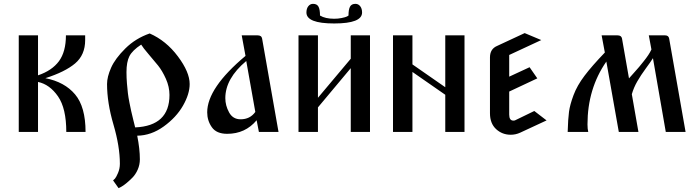

<svg xmlns="http://www.w3.org/2000/svg" viewBox="-20 -683 3619 994"><path d="M77.1 -500V0H176.8V-258.8C217.1 -250.3 251.6 -225.4 280.3 -184.1C308.9 -142.7 323.2 -81.4 323.2 0H422.9C422.9 -86.6 404.8 -151.4 368.7 -194.3C332.5 -237.3 281.2 -265.3 214.8 -278.3C282.6 -299.8 333.8 -325.2 368.7 -354.5C403.5 -383.8 420.9 -424.2 420.9 -475.6V-500H321.3C321.3 -443.4 309.2 -398.8 285.2 -366.2C261.1 -333.7 224.9 -309.2 176.8 -293V-500Z M690.4 19.5C738.6 18.9 784.3 2.9 827.6 -28.3C870.9 -59.6 904.1 -95.4 927.2 -135.7C950.4 -176.1 961.9 -213.5 961.9 -248C961.9 -289.1 941.6 -336.8 900.9 -391.1C860.2 -445.5 811.5 -485 754.9 -509.8C706.1 -492.8 664.1 -467 628.9 -432.1C593.8 -397.3 569.2 -364.1 555.2 -332.5C541.2 -300.9 534.2 -272.8 534.2 -248C534.2 -183.6 545.2 -113.6 567.4 -38.1C589.5 37.4 600.6 105.1 600.6 165C600.6 182 597.3 197.9 590.8 212.9C584.3 227.9 579.1 237.5 575.2 241.7C571.3 245.9 568 249 565.4 251L593.8 291L605.5 285.2C613.3 281.2 622.4 275.1 632.8 266.6C643.2 258.1 654 248.4 665 237.3C676.1 226.2 685.4 212.2 692.9 195.3C700.4 178.4 704.1 160.5 704.1 141.6C704.1 105.8 699.5 65.1 690.4 19.5ZM679.7 -23.4C678.4 -28.6 675.1 -41.8 669.9 -63C664.7 -84.1 661.1 -99.1 659.2 -107.9C657.2 -116.7 654.3 -130.9 650.4 -150.4C646.5 -169.9 643.7 -186.7 642.1 -200.7C640.5 -214.7 638.8 -231.4 637.2 -251C635.6 -270.5 634.8 -290 634.8 -309.6C634.8 -344.7 639.8 -372.2 649.9 -392.1C660 -411.9 680.3 -432 710.9 -452.1C717.4 -441.1 730 -424.8 748.5 -403.3C767.1 -381.8 783.7 -362 798.3 -343.8C813 -325.5 826.5 -302.6 838.9 -274.9C851.2 -247.2 857.4 -219.4 857.4 -191.4C857.4 -84.6 798.2 -28.6 679.7 -23.4Z M1336.9 -483.4C1335 -494.5 1327.1 -500 1313.5 -500H1231.4L1251 -393.6C1118.8 -282.9 1052.7 -185.5 1052.7 -101.6C1052.7 -72.9 1060.7 -47.2 1076.7 -24.4C1092.6 -1.6 1119.1 9.8 1156.2 9.8C1218.8 9.8 1269.5 -13.7 1308.6 -60.5L1320.3 0H1421.9ZM1301.8 -103.5C1283.5 -78.1 1258.1 -65.4 1225.6 -65.4C1198.9 -65.4 1179 -77.3 1166 -101.1C1153 -124.8 1146.5 -149.4 1146.5 -174.8C1146.5 -242.5 1182.6 -306.6 1254.9 -367.2Z M1710 -561.5C1806.3 -561.5 1854.5 -580.4 1854.5 -618.2C1854.5 -631.8 1851.2 -642.7 1844.7 -650.9C1838.2 -659 1830.1 -663.1 1820.3 -663.1C1806.6 -663.1 1797.2 -658.2 1792 -648.4C1786.8 -638.7 1784.2 -623.4 1784.2 -602.5L1776.4 -597.7C1771.2 -595.1 1762 -592.4 1749 -589.8C1736.7 -587.2 1723.6 -585.9 1710 -585.9C1679.4 -585.9 1654.9 -591.5 1636.7 -602.5C1636.7 -623.4 1634.1 -638.7 1628.9 -648.4C1623.7 -658.2 1614.3 -663.1 1600.6 -663.1C1590.8 -663.1 1582.7 -659 1576.2 -650.9C1569.7 -642.7 1566.4 -631.8 1566.4 -618.2C1566.4 -580.4 1614.3 -561.5 1710 -561.5ZM1795.9 -500V-378.9L1626 -176.8V-500H1525.4V0H1626V-127L1795.9 -330.1V0H1895.5V-500Z M2115.2 0V-310.5L2285.2 -192.4V0H2384.8V-500H2285.2V-231.4L2115.2 -349.6V-500H2014.6V0Z M2782.2 -475.6 2696.3 -511.7 2553.7 -445.3C2529 -434.9 2516.6 -415 2516.6 -385.7V-96.7C2516.6 -61.5 2527.2 -34.2 2548.3 -14.6C2569.5 4.9 2594.7 14.6 2624 14.6C2641 14.6 2657.2 11.1 2672.9 3.9L2809.6 -59.6L2746.1 -108.4L2647.5 -60.5C2645.5 -59.2 2642.3 -58.6 2637.7 -58.6C2623.4 -58.6 2616.2 -69 2616.2 -89.8V-209L2761.7 -277.3L2721.7 -335L2616.2 -286.1V-398.4Z M3444.3 -483.4C3442.4 -494.5 3435.2 -500 3422.9 -500H3338.9L3352.5 -426.8C3348 -417 3342.4 -407.2 3335.9 -397.5C3329.4 -387.7 3321.5 -377 3312 -365.2C3302.6 -353.5 3294.9 -344.1 3289.1 -336.9C3283.2 -329.8 3273.9 -319.2 3261.2 -305.2C3248.5 -291.2 3240.2 -281.9 3236.3 -277.3L3200.2 -483.4C3198.2 -494.5 3190.4 -500 3176.8 -500H3094.7L3111.3 -411.1C3066.4 -364.3 3031.2 -324.1 3005.9 -290.5C2980.5 -257 2961.6 -223.6 2949.2 -190.4C2936.8 -157.2 2929 -128.6 2925.8 -104.5C2922.5 -80.4 2920.2 -45.6 2918.9 0H3025.4C3022.8 -10.4 3021.5 -23.4 3021.5 -39.1C3021.5 -162.1 3054 -270.5 3119.1 -364.3L3183.6 0H3285.2L3251 -195.3C3257.5 -218.1 3266.9 -240.2 3279.3 -261.7C3291.7 -283.2 3306.5 -305.7 3323.7 -329.1C3341 -352.5 3353.2 -370.1 3360.4 -381.8L3426.8 0H3529.3Z"/></svg>

Font: TriodPostnaja
Style: Medium
Weight: 500
Version: 20110805; ttfautohint (v0.96) -l 8 -r 50 -G 200 -x 14 -w "G"